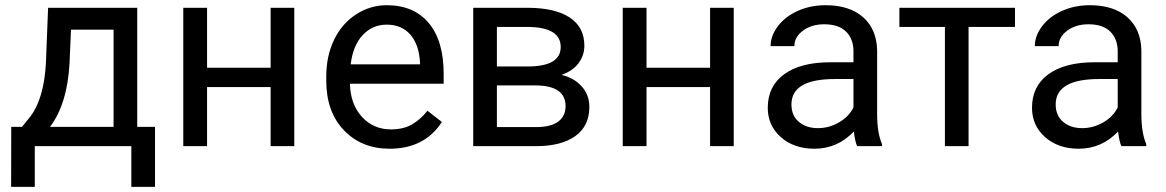

<svg xmlns="http://www.w3.org/2000/svg" viewBox="-20 -558 4451 733"><path d="M64 -73.7 95.2 -112.3Q147.9 -180.7 155.3 -317.4L163.6 -528.3H503.9V-73.7H571.8V155.3H481.4V0H112.8V155.3H22.5L22.9 -73.7ZM170.9 -73.7H413.6V-444.8H251L245.6 -318.8Q237.3 -161.1 170.9 -73.7Z M1103.5 0H1013.2V-225.6H770.5V0H679.7V-528.3H770.5V-299.3H1013.2V-528.3H1103.5Z M1467.8 9.8Q1360.4 9.8 1293 -60.8Q1225.6 -131.3 1225.6 -249.5V-266.1Q1225.6 -344.7 1255.6 -406.5Q1285.6 -468.3 1339.6 -503.2Q1393.6 -538.1 1456.5 -538.1Q1559.6 -538.1 1616.7 -470.2Q1673.8 -402.3 1673.8 -275.9V-238.3H1315.9Q1317.9 -160.2 1361.6 -112.1Q1405.3 -64 1472.7 -64Q1520.5 -64 1553.7 -83.5Q1586.9 -103 1611.8 -135.3L1667 -92.3Q1600.6 9.8 1467.8 9.8ZM1456.5 -463.9Q1401.9 -463.9 1364.7 -424.1Q1327.6 -384.3 1318.8 -312.5H1583.5V-319.3Q1579.6 -388.2 1546.4 -426Q1513.2 -463.9 1456.5 -463.9Z M1786.6 0V-528.3H1992.7Q2098.1 -528.3 2154.5 -491.5Q2210.9 -454.6 2210.9 -383.3Q2210.9 -346.7 2189 -317.1Q2167 -287.6 2124 -272Q2171.9 -260.7 2200.9 -228Q2230 -195.3 2230 -149.9Q2230 -77.1 2176.5 -38.6Q2123 0 2025.4 0ZM1877 -231.9V-72.8H2026.4Q2083 -72.8 2111.1 -93.8Q2139.2 -114.7 2139.2 -152.8Q2139.2 -231.9 2022.9 -231.9ZM1877 -304.2H1993.7Q2120.6 -304.2 2120.6 -378.4Q2120.6 -452.6 2000.5 -455.1H1877Z M2781.2 0H2690.9V-225.6H2448.2V0H2357.4V-528.3H2448.2V-299.3H2690.9V-528.3H2781.2Z M3252.4 0Q3244.6 -15.6 3239.7 -55.7Q3176.8 9.8 3089.4 9.8Q3011.2 9.8 2961.2 -34.4Q2911.1 -78.6 2911.1 -146.5Q2911.1 -229 2973.9 -274.7Q3036.6 -320.3 3150.4 -320.3H3238.3V-361.8Q3238.3 -409.2 3210 -437.3Q3181.6 -465.3 3126.5 -465.3Q3078.1 -465.3 3045.4 -440.9Q3012.7 -416.5 3012.7 -381.8H2921.9Q2921.9 -421.4 2950 -458.3Q2978 -495.1 3026.1 -516.6Q3074.2 -538.1 3131.8 -538.1Q3223.1 -538.1 3274.9 -492.4Q3326.7 -446.8 3328.6 -366.7V-123.5Q3328.6 -50.8 3347.2 -7.8V0ZM3102.5 -68.8Q3145 -68.8 3183.1 -90.8Q3221.2 -112.8 3238.3 -147.9V-256.3H3167.5Q3001.5 -256.3 3001.5 -159.2Q3001.5 -116.7 3029.8 -92.8Q3058.1 -68.8 3102.5 -68.8Z M3855 -455.1H3677.7V0H3587.4V-455.1H3413.6V-528.3H3855Z M4261.2 0Q4253.4 -15.6 4248.5 -55.7Q4185.5 9.8 4098.1 9.8Q4020 9.8 3970 -34.4Q3919.9 -78.6 3919.9 -146.5Q3919.9 -229 3982.7 -274.7Q4045.4 -320.3 4159.2 -320.3H4247.1V-361.8Q4247.1 -409.2 4218.8 -437.3Q4190.4 -465.3 4135.3 -465.3Q4086.9 -465.3 4054.2 -440.9Q4021.5 -416.5 4021.5 -381.8H3930.7Q3930.7 -421.4 3958.7 -458.3Q3986.8 -495.1 4034.9 -516.6Q4083 -538.1 4140.6 -538.1Q4231.9 -538.1 4283.7 -492.4Q4335.4 -446.8 4337.4 -366.7V-123.5Q4337.4 -50.8 4356 -7.8V0ZM4111.3 -68.8Q4153.8 -68.8 4191.9 -90.8Q4230 -112.8 4247.1 -147.9V-256.3H4176.3Q4010.3 -256.3 4010.3 -159.2Q4010.3 -116.7 4038.6 -92.8Q4066.9 -68.8 4111.3 -68.8Z"/></svg>

Font: Roboto-ThirdPerson-AD3FC
Style: ThirdPerson-AD3FC
Weight: 400
Designer: Google
Version: Version 2.137; 2017